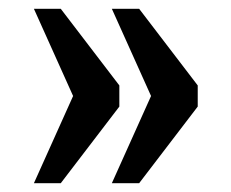

<svg xmlns="http://www.w3.org/2000/svg" viewBox="-20 -488 525 436"><path d="M234 -72H296L429 -246V-294L296 -468H234L323 -270ZM57 -72H118L251 -246V-294L118 -468H57L146 -270Z"/></svg>

Font: Noto Serif Sinhala Condensed
Style: Bold
Weight: 700
Width: 3
Designer: Jelle Bosma - Monotype Design Team
Foundry: Monotype Imaging Inc.
Version: Version 2.007